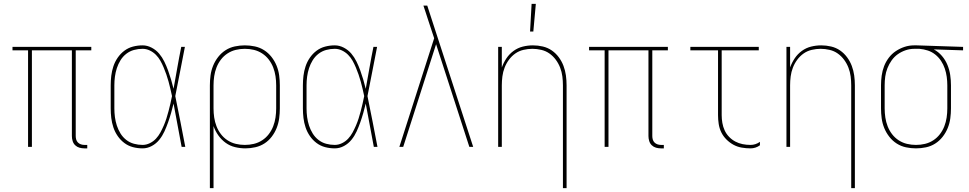

<svg xmlns="http://www.w3.org/2000/svg" viewBox="-20 -764 5040 999"><path d="M434 8H419Q406 8 393.5 4.5Q381 1 371.5 -8Q362 -17 358 -30Q354 -43 354 -56V-502H146V0H126V-502H45V-520H455V-502H374V-56Q374 -47 376.5 -38Q379 -29 385.5 -22.5Q392 -16 401 -13Q410 -10 419 -10H434Z M722 8Q696 8 671.5 1.5Q647 -5 627 -20Q607 -35 592.5 -56Q578 -77 570 -101Q562 -125 559 -150Q556 -175 556 -200V-320Q556 -345 559 -370Q562 -395 570 -419Q578 -443 592.5 -464Q607 -485 627 -500Q647 -515 671.5 -521.5Q696 -528 722 -528Q746 -528 769 -516Q792 -504 808 -485Q824 -466 835 -443.5Q846 -421 854.5 -397.5Q863 -374 870 -350.5Q877 -327 883 -302Q893 -357 902.5 -411.5Q912 -466 923 -520H942Q929 -456 917 -391.5Q905 -327 892 -264Q906 -198 918.5 -132Q931 -66 944 0H925Q914 -56 904 -112.5Q894 -169 883 -225Q877 -200 870 -175.5Q863 -151 854.5 -127Q846 -103 835.5 -80Q825 -57 809 -37Q793 -17 770 -4.5Q747 8 722 8ZM722 -10Q741 -10 759.5 -19Q778 -28 791.5 -42.5Q805 -57 814.5 -74.5Q824 -92 832 -110.5Q840 -129 846 -148Q852 -167 857 -186Q862 -205 866.5 -224.5Q871 -244 875 -264Q871 -283 866.5 -302Q862 -321 857 -339.5Q852 -358 845.5 -376.5Q839 -395 831.5 -413Q824 -431 814.5 -448Q805 -465 791 -479Q777 -493 759 -501.5Q741 -510 722 -510Q699 -510 677 -504Q655 -498 637 -484Q619 -470 607 -450.5Q595 -431 588 -409.5Q581 -388 578 -365.5Q575 -343 575 -320V-200Q575 -177 578 -154.5Q581 -132 588 -110.5Q595 -89 607 -69.5Q619 -50 637 -36Q655 -22 677 -16Q699 -10 722 -10Z M1072 215V-320Q1072 -346 1075.5 -372Q1079 -398 1089 -422.5Q1099 -447 1115.5 -468Q1132 -489 1154 -503Q1176 -517 1202 -522.5Q1228 -528 1254 -528Q1280 -528 1306 -522.5Q1332 -517 1354 -503Q1376 -489 1392.5 -468Q1409 -447 1419 -422.5Q1429 -398 1432.5 -372Q1436 -346 1436 -320V-200Q1436 -174 1432.5 -148Q1429 -122 1419.5 -98Q1410 -74 1394 -53Q1378 -32 1356.5 -18Q1335 -4 1309 2Q1283 8 1257 8Q1230 8 1203 1.5Q1176 -5 1154 -21Q1132 -37 1116 -59.5Q1100 -82 1091 -108V215ZM1254 -10Q1278 -10 1301 -15.5Q1324 -21 1344 -34Q1364 -47 1378.5 -66Q1393 -85 1401.5 -107Q1410 -129 1413.5 -152.5Q1417 -176 1417 -200V-320Q1417 -344 1413.5 -367.5Q1410 -391 1401.5 -413Q1393 -435 1378.5 -454Q1364 -473 1344 -486Q1324 -499 1301 -504.5Q1278 -510 1254 -510Q1230 -510 1207 -504.5Q1184 -499 1164 -486Q1144 -473 1129.5 -454Q1115 -435 1106.5 -413Q1098 -391 1094.5 -367.5Q1091 -344 1091 -320V-200Q1091 -176 1094.5 -152.5Q1098 -129 1106.5 -107Q1115 -85 1129.5 -66Q1144 -47 1164 -34Q1184 -21 1207 -15.5Q1230 -10 1254 -10Z M1722 8Q1696 8 1671.5 1.5Q1647 -5 1627 -20Q1607 -35 1592.5 -56Q1578 -77 1570 -101Q1562 -125 1559 -150Q1556 -175 1556 -200V-320Q1556 -345 1559 -370Q1562 -395 1570 -419Q1578 -443 1592.5 -464Q1607 -485 1627 -500Q1647 -515 1671.5 -521.5Q1696 -528 1722 -528Q1746 -528 1769 -516Q1792 -504 1808 -485Q1824 -466 1835 -443.5Q1846 -421 1854.5 -397.5Q1863 -374 1870 -350.5Q1877 -327 1883 -302Q1893 -357 1902.5 -411.5Q1912 -466 1923 -520H1942Q1929 -456 1917 -391.5Q1905 -327 1892 -264Q1906 -198 1918.5 -132Q1931 -66 1944 0H1925Q1914 -56 1904 -112.5Q1894 -169 1883 -225Q1877 -200 1870 -175.5Q1863 -151 1854.5 -127Q1846 -103 1835.5 -80Q1825 -57 1809 -37Q1793 -17 1770 -4.5Q1747 8 1722 8ZM1722 -10Q1741 -10 1759.5 -19Q1778 -28 1791.5 -42.5Q1805 -57 1814.5 -74.5Q1824 -92 1832 -110.5Q1840 -129 1846 -148Q1852 -167 1857 -186Q1862 -205 1866.5 -224.5Q1871 -244 1875 -264Q1871 -283 1866.5 -302Q1862 -321 1857 -339.5Q1852 -358 1845.5 -376.5Q1839 -395 1831.5 -413Q1824 -431 1814.5 -448Q1805 -465 1791 -479Q1777 -493 1759 -501.5Q1741 -510 1722 -510Q1699 -510 1677 -504Q1655 -498 1637 -484Q1619 -470 1607 -450.5Q1595 -431 1588 -409.5Q1581 -388 1578 -365.5Q1575 -343 1575 -320V-200Q1575 -177 1578 -154.5Q1581 -132 1588 -110.5Q1595 -89 1607 -69.5Q1619 -50 1637 -36Q1655 -22 1677 -16Q1699 -10 1722 -10Z M2058 0 2239 -565 2206 -665Q2200 -683 2194.5 -700.5Q2189 -718 2183 -735H2203L2442 0H2422L2249 -534L2078 0Z M2909 215V-320Q2909 -343 2906 -366.5Q2903 -390 2894.5 -412Q2886 -434 2872 -453Q2858 -472 2839 -485.5Q2820 -499 2796.5 -504.5Q2773 -510 2750 -510Q2727 -510 2703.5 -504.5Q2680 -499 2661 -485.5Q2642 -472 2628 -453Q2614 -434 2605.5 -412Q2597 -390 2594 -366.5Q2591 -343 2591 -320V0H2572V-520H2591V-413Q2600 -438 2615 -460.5Q2630 -483 2652 -499Q2674 -515 2700 -521.5Q2726 -528 2753 -528Q2779 -528 2804.5 -522Q2830 -516 2851 -501.5Q2872 -487 2887.5 -466Q2903 -445 2912 -421Q2921 -397 2924.5 -371.5Q2928 -346 2928 -320V215ZM2738 -600 2746 -744H2768L2755 -600Z M3434 8H3419Q3406 8 3393.5 4.5Q3381 1 3371.5 -8Q3362 -17 3358 -30Q3354 -43 3354 -56V-502H3146V0H3126V-502H3045V-520H3455V-502H3374V-56Q3374 -47 3376.5 -38Q3379 -29 3385.5 -22.5Q3392 -16 3401 -13Q3410 -10 3419 -10H3434Z M3885 8Q3862 8 3839 4Q3816 0 3796 -11Q3776 -22 3759.5 -38.5Q3743 -55 3733 -75.5Q3723 -96 3719.5 -119Q3716 -142 3716 -165V-502H3572V-520H3928V-502H3735V-165Q3735 -145 3738.5 -124.5Q3742 -104 3750.5 -85.5Q3759 -67 3773.5 -52Q3788 -37 3806 -27.5Q3824 -18 3844 -14Q3864 -10 3885 -10Q3898 -10 3910.5 -14Q3923 -18 3934 -26V-8Q3923 0 3910.5 4Q3898 8 3885 8Z M4409 215V-320Q4409 -343 4406 -366.5Q4403 -390 4394.5 -412Q4386 -434 4372 -453Q4358 -472 4339 -485.5Q4320 -499 4296.5 -504.5Q4273 -510 4250 -510Q4227 -510 4203.5 -504.5Q4180 -499 4161 -485.5Q4142 -472 4128 -453Q4114 -434 4105.5 -412Q4097 -390 4094 -366.5Q4091 -343 4091 -320V0H4072V-520H4091V-413Q4100 -438 4115 -460.5Q4130 -483 4152 -499Q4174 -515 4200 -521.5Q4226 -528 4253 -528Q4279 -528 4304.5 -522Q4330 -516 4351 -501.5Q4372 -487 4387.5 -466Q4403 -445 4412 -421Q4421 -397 4424.5 -371.5Q4428 -346 4428 -320V215Z M4746 8Q4720 8 4694 2.5Q4668 -3 4646 -17Q4624 -31 4607.5 -52Q4591 -73 4581 -97.5Q4571 -122 4567.5 -148Q4564 -174 4564 -200V-320Q4564 -345 4567.5 -370.5Q4571 -396 4580 -419.5Q4589 -443 4604.5 -463.5Q4620 -484 4641 -498Q4662 -512 4686 -520Q4710 -528 4736 -528H4750L4991 -520V-502L4839 -507Q4863 -494 4881 -473Q4899 -452 4909.5 -426.5Q4920 -401 4924 -374Q4928 -347 4928 -320V-200Q4928 -174 4924.5 -148Q4921 -122 4911 -97.5Q4901 -73 4884.5 -52Q4868 -31 4846 -17Q4824 -3 4798 2.5Q4772 8 4746 8ZM4746 -10Q4770 -10 4793 -15.5Q4816 -21 4836 -34Q4856 -47 4870.5 -66Q4885 -85 4893.5 -107Q4902 -129 4905.5 -152.5Q4909 -176 4909 -200V-320Q4909 -342 4906 -364Q4903 -386 4896 -407Q4889 -428 4876.5 -447Q4864 -466 4846.5 -480Q4829 -494 4808 -501Q4787 -508 4764 -510H4737Q4714 -510 4692 -502.5Q4670 -495 4651.5 -482Q4633 -469 4619.5 -450Q4606 -431 4597.5 -409.5Q4589 -388 4586 -365.5Q4583 -343 4583 -320V-200Q4583 -176 4586.5 -152.5Q4590 -129 4598.5 -107Q4607 -85 4621.5 -66Q4636 -47 4656 -34Q4676 -21 4699 -15.5Q4722 -10 4746 -10Z"/></svg>

Font: Iosevka Thin
Style: Regular
Weight: 100
Monospace: yes
Designer: Belleve Invis
Foundry: Belleve Invis
Version: Version 32.5.0; ttfautohint (v1.8.4)